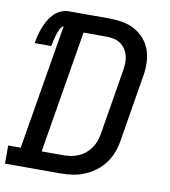

<svg xmlns="http://www.w3.org/2000/svg" viewBox="-91 -805 774 876"><g transform="rotate(10 295.5 -367.5)"><path d="M-9 0V-84H49L146 -665Q134 -657 128 -643.5Q122 -630 118 -617Q114 -604 111 -591Q108 -578 106 -565H29Q32 -584 36.5 -602Q41 -620 48 -638Q55 -656 64.5 -673Q74 -690 88 -704.5Q102 -719 120.5 -727Q139 -735 157 -735H345Q376 -735 407 -729.5Q438 -724 464 -709.5Q490 -695 509 -672.5Q528 -650 537.5 -621.5Q547 -593 547.5 -561Q548 -529 542 -498L492 -195Q488 -168 478 -141Q468 -114 450.5 -90Q433 -66 409 -48Q385 -30 358 -19Q331 -8 303.5 -4Q276 0 248 0ZM146 -84H248Q266 -84 283 -87Q300 -90 316.5 -97Q333 -104 347.5 -116Q362 -128 372.5 -143Q383 -158 389 -175Q395 -192 398 -209L448 -512Q451 -529 451.5 -547Q452 -565 447.5 -581.5Q443 -598 433.5 -612Q424 -626 410.5 -635Q397 -644 380 -647.5Q363 -651 345 -651H240Z"/></g></svg>

Font: Iosevka Curly Slab MdExObl
Style: Regular
Weight: 500
Width: 7
Italic angle: -9°
Monospace: yes
Designer: Belleve Invis
Foundry: Belleve Invis
Version: Version 11.1.0; ttfautohint (v1.8.3)